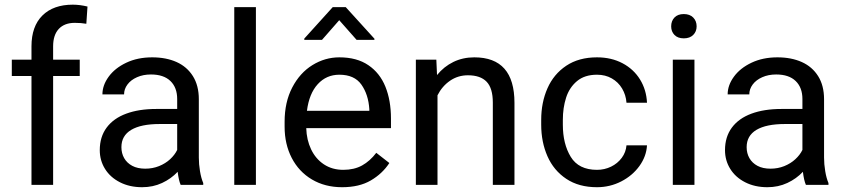

<svg xmlns="http://www.w3.org/2000/svg" viewBox="-20 -780 3570 810"><path d="M204.1 -584.5V-528.3H316.4V-459.5H204.1V0H112.8V-459.5H29.8V-528.3H112.8V-584.5Q112.8 -668.9 158.9 -714.6Q205.1 -760.3 287.1 -760.3Q316.9 -760.3 349.1 -752.4L344.2 -679.7Q322.3 -683.6 295.4 -683.6Q252 -683.6 228 -658Q204.1 -632.3 204.1 -584.5Z M837.4 -7.8V0H742.2Q733.9 -19 729.5 -55.2Q702.1 -25.9 663.8 -8.1Q625.5 9.8 579.6 9.8Q526.9 9.8 486.1 -11Q445.3 -31.7 423.1 -67.4Q400.9 -103 400.9 -146.5Q400.9 -202.6 429.9 -241.7Q459 -280.8 512.5 -300.5Q565.9 -320.3 638.7 -320.3H727.5V-362.3Q727.5 -410.6 699 -438.2Q670.4 -465.8 616.7 -465.8Q584 -465.8 558.1 -454.3Q532.2 -442.9 517.8 -423.6Q503.4 -404.3 503.4 -381.8H412.1Q412.1 -420.4 438.5 -456.5Q464.8 -492.7 512.7 -515.4Q560.5 -538.1 622.1 -538.1Q680.7 -538.1 724.9 -518.3Q769 -498.5 793.9 -458.7Q818.8 -418.9 818.8 -361.3V-115.2Q818.8 -87.4 823.7 -57.9Q828.6 -28.3 837.4 -7.8ZM727.5 -147.5V-256.8H653.3Q575.2 -256.8 533.7 -232.2Q492.2 -207.5 492.2 -159.2Q492.2 -133.3 503.9 -112.8Q515.6 -92.3 538.1 -80.3Q560.5 -68.4 592.8 -68.4Q624 -68.4 651.1 -79.3Q678.2 -90.3 697.8 -108.4Q717.3 -126.5 727.5 -147.5Z M968.3 0V-750H1059.6V0Z M1180.7 0ZM1629.4 -239.3H1272Q1273.4 -189.9 1292.5 -149.9Q1311.5 -109.9 1346.4 -86.7Q1381.3 -63.5 1428.2 -63.5Q1474.1 -63.5 1507.6 -82Q1541 -100.6 1567.4 -135.3L1622.6 -92.3Q1593.3 -47.4 1544.4 -18.8Q1495.6 9.8 1423.3 9.8Q1351.1 9.8 1295.9 -22.9Q1240.7 -55.7 1210.7 -113.8Q1180.7 -171.9 1180.7 -245.6V-266.6Q1180.7 -349.1 1212.9 -410.9Q1245.1 -472.7 1298.1 -505.4Q1351.1 -538.1 1411.6 -538.1Q1485.4 -538.1 1533.9 -505.1Q1582.5 -472.2 1606 -414.1Q1629.4 -356 1629.4 -279.8ZM1538.1 -319.3Q1534.2 -381.3 1504.6 -423.1Q1475.1 -464.8 1411.6 -464.8Q1356.9 -464.8 1320.6 -425Q1284.2 -385.3 1274.9 -312.5H1538.1ZM1559.6 -611.8H1484.4L1411.1 -694.8L1338.4 -611.8H1263.7V-617.2L1383.8 -750H1438.5L1559.6 -616.7Z M2150.4 -346.2V0H2059.1V-347.2Q2059.1 -407.7 2033 -435.1Q2006.8 -462.4 1954.1 -462.4Q1912.1 -462.4 1878.7 -439.5Q1845.2 -416.5 1825.7 -377.9V0H1734.4V-528.3H1820.8L1823.7 -463.4Q1852.5 -499 1892.6 -518.6Q1932.6 -538.1 1981 -538.1Q2150.4 -538.1 2150.4 -346.2Z M2709.5 -167Q2707 -120.6 2677.7 -79.8Q2648.4 -39.1 2600.8 -14.6Q2553.2 9.8 2498.5 9.8Q2421.9 9.8 2368.9 -25.6Q2315.9 -61 2289.6 -120.8Q2263.2 -180.7 2263.2 -253.9V-274.4Q2263.2 -347.7 2289.6 -407.5Q2315.9 -467.3 2368.9 -502.7Q2421.9 -538.1 2498.5 -538.1Q2559.1 -538.1 2606.2 -513.2Q2653.3 -488.3 2680.2 -444.6Q2707 -400.9 2709.5 -346.7H2623Q2620.6 -379.4 2604.5 -406.5Q2588.4 -433.6 2561 -449.2Q2533.7 -464.8 2498.5 -464.8Q2446.3 -464.8 2414.1 -437.7Q2381.8 -410.6 2368.2 -367.9Q2354.5 -325.2 2354.5 -274.4V-253.9Q2354.5 -172.9 2387.9 -118.2Q2421.4 -63.5 2498.5 -63.5Q2530.3 -63.5 2557.9 -76.9Q2585.4 -90.3 2603 -114Q2620.6 -137.7 2623 -167Z M2918.9 -668.9Q2918.9 -647 2904.5 -632.6Q2890.1 -618.2 2864.7 -618.2Q2839.4 -618.2 2825.4 -632.6Q2811.5 -647 2811.5 -668.9Q2811.5 -691.4 2825.4 -706.1Q2839.4 -720.7 2864.7 -720.7Q2890.1 -720.7 2904.5 -706.1Q2918.9 -691.4 2918.9 -668.9ZM2818.4 0V-528.3H2909.7V0Z M3475.1 -7.8V0H3379.9Q3371.6 -19 3367.2 -55.2Q3339.8 -25.9 3301.5 -8.1Q3263.2 9.8 3217.3 9.8Q3164.6 9.8 3123.8 -11Q3083 -31.7 3060.8 -67.4Q3038.6 -103 3038.6 -146.5Q3038.6 -202.6 3067.6 -241.7Q3096.7 -280.8 3150.1 -300.5Q3203.6 -320.3 3276.4 -320.3H3365.2V-362.3Q3365.2 -410.6 3336.7 -438.2Q3308.1 -465.8 3254.4 -465.8Q3221.7 -465.8 3195.8 -454.3Q3169.9 -442.9 3155.5 -423.6Q3141.1 -404.3 3141.1 -381.8H3049.8Q3049.8 -420.4 3076.2 -456.5Q3102.5 -492.7 3150.4 -515.4Q3198.2 -538.1 3259.8 -538.1Q3318.4 -538.1 3362.5 -518.3Q3406.7 -498.5 3431.6 -458.7Q3456.5 -418.9 3456.5 -361.3V-115.2Q3456.5 -87.4 3461.4 -57.9Q3466.3 -28.3 3475.1 -7.8ZM3365.2 -147.5V-256.8H3291Q3212.9 -256.8 3171.4 -232.2Q3129.9 -207.5 3129.9 -159.2Q3129.9 -133.3 3141.6 -112.8Q3153.3 -92.3 3175.8 -80.3Q3198.2 -68.4 3230.5 -68.4Q3261.7 -68.4 3288.8 -79.3Q3315.9 -90.3 3335.4 -108.4Q3355 -126.5 3365.2 -147.5Z"/></svg>

Font: Heebo
Style: Regular
Weight: 400
Designer: Oded Ezer
Foundry: Meir Sadan
Version: Version 2.001; ttfautohint (v1.5.14-ce02) -l 8 -r 50 -G 200 